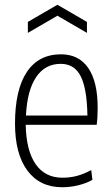

<svg xmlns="http://www.w3.org/2000/svg" viewBox="-20 -777 469 806"><path d="M97 -685 221 -757 345 -685V-639L221 -711L97 -639ZM241 9Q147 9 95 -61Q43 -131 43 -258Q43 -400 92.5 -474.5Q142 -549 236 -549Q311 -549 350.5 -491.5Q390 -434 390 -325Q390 -300 389 -284.5Q388 -269 386 -253H88Q90 -145 129.5 -88Q169 -31 242 -31Q274 -31 302.5 -38.5Q331 -46 363 -63L368 -22Q341 -7 308 1Q275 9 241 9ZM235 -509Q169 -509 131.5 -453Q94 -397 89 -292H347Q345 -406 318.5 -457.5Q292 -509 235 -509Z"/></svg>

Font: Encode Sans Compressed
Style: ExtraLight
Weight: 200
Designer: Pablo Impallari, Andres Torresi
Foundry: Pablo Impallari, Andres Torresi
Version: Version 1.000; ttfautohint (v1.00) -l 8 -r 50 -G 200 -x 14 -